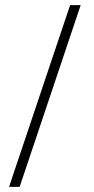

<svg xmlns="http://www.w3.org/2000/svg" viewBox="-20 -666 363 745"><path d="M293 -646 56.2 59.1H15.1L252 -646Z"/></svg>

Font: Linux Libertine Capitals
Style: Small Caps
Weight: 400
Designer: Philipp H. Poll
Foundry: Philipp H. Poll
Version: Version 5.1.3